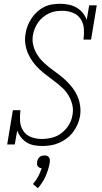

<svg xmlns="http://www.w3.org/2000/svg" viewBox="-20 -763 540 1014"><path d="M203 8Q181 8 159.5 4Q138 0 120.5 -11Q103 -22 90.5 -38Q78 -54 71 -74L58 0H18L48 -181H88Q84 -152 86 -123Q88 -94 103 -71.5Q118 -49 144.5 -39Q171 -29 200 -29Q227 -29 255 -36Q283 -43 306 -61Q329 -79 344 -104Q359 -129 363 -157Q368 -185 361.5 -211Q355 -237 341.5 -259.5Q328 -282 309 -299.5Q290 -317 269.5 -332.5Q249 -348 228.5 -363.5Q208 -379 189 -396.5Q170 -414 154.5 -435Q139 -456 128.5 -479.5Q118 -503 114 -530Q110 -557 115 -585Q118 -607 126 -627Q134 -647 146.5 -666Q159 -685 176 -700.5Q193 -716 213 -726Q233 -736 254.5 -739.5Q276 -743 297 -743Q320 -743 342.5 -738.5Q365 -734 384 -723Q403 -712 417 -695Q431 -678 438 -658L451 -735H491L461 -554H421Q425 -583 423 -611.5Q421 -640 406 -662.5Q391 -685 365 -695.5Q339 -706 310 -706Q293 -706 275 -703.5Q257 -701 240 -693Q223 -685 208 -673Q193 -661 182 -645.5Q171 -630 164 -613Q157 -596 154 -578Q149 -551 155.5 -524.5Q162 -498 175.5 -476Q189 -454 207.5 -436Q226 -418 246.5 -402.5Q267 -387 288 -371.5Q309 -356 327.5 -338.5Q346 -321 362 -300.5Q378 -280 388.5 -256.5Q399 -233 403 -206Q407 -179 403 -151Q399 -128 390 -107Q381 -86 366.5 -66.5Q352 -47 333 -32.5Q314 -18 292 -8.5Q270 1 248 4.5Q226 8 203 8ZM180 231 154 209Q170 191 181.5 169.5Q193 148 200 125Q194 125 188.5 122.5Q183 120 179.5 115Q176 110 175.5 104Q175 98 176 92Q177 85 180 78.5Q183 72 188.5 67Q194 62 201 60Q208 58 215 58Q222 58 228 60Q234 62 238 67Q242 72 243 78.5Q244 85 243 92V94L241 105Q234 139 219 171.5Q204 204 180 231Z"/></svg>

Font: Iosevka Slab XLtObl
Style: Regular
Weight: 200
Italic angle: -9°
Monospace: yes
Designer: Belleve Invis
Foundry: Belleve Invis
Version: Version 11.1.1; ttfautohint (v1.8.3)